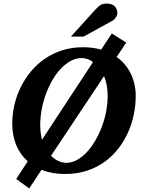

<svg xmlns="http://www.w3.org/2000/svg" viewBox="-20 -949 792 1065"><path d="M577.1 -417Q577.1 -449.2 572 -476.8Q566.9 -504.4 557.1 -526.9L263.2 -85Q282.7 -65.4 304.7 -55.7Q326.7 -45.9 348.1 -45.9Q377.4 -45.9 406 -61.3Q434.6 -76.7 460 -103.5Q485.4 -130.4 506.8 -166.3Q528.3 -202.1 543.9 -243.4Q559.6 -284.7 568.4 -329.1Q577.1 -373.5 577.1 -417ZM496.1 -605Q481 -616.2 464.8 -621.6Q448.7 -627 432.1 -627Q402.3 -627 373.8 -611.8Q345.2 -596.7 319.8 -570.6Q294.4 -544.4 272.9 -508.5Q251.5 -472.7 236.1 -431.4Q220.7 -390.1 211.9 -345Q203.1 -299.8 203.1 -254.9Q203.1 -232.4 205.8 -212.4Q208.5 -192.4 212.9 -173.8ZM732.9 -417Q732.9 -365.7 722.2 -313.7Q711.4 -261.7 689.7 -213.6Q668 -165.5 635.3 -123.5Q602.5 -81.5 559.1 -50.5Q515.6 -19.5 460.9 -1.7Q406.2 16.1 340.8 16.1Q304.2 16.1 271.5 10.3Q238.8 4.4 210 -6.8L142.1 96.2L69.8 43.9L133.8 -54.2Q91.8 -91.8 69.8 -144.8Q47.9 -197.8 47.9 -263.2Q47.9 -314.9 59.8 -366.7Q71.8 -418.5 95 -465.6Q118.2 -512.7 151.9 -553.2Q185.5 -593.8 229.2 -623.5Q272.9 -653.3 326.2 -670.2Q379.4 -687 440.9 -687Q468.8 -687 493.7 -683.6Q518.6 -680.2 541 -673.8L600.1 -763.2L680.2 -712.9L627 -632.8Q653.8 -614.3 673.6 -590.1Q693.4 -565.9 706.5 -538.1Q719.7 -510.3 726.3 -479.5Q732.9 -448.7 732.9 -417ZM630.9 -876.5Q630.9 -871.6 628.9 -865.5Q627 -859.4 623.3 -853.5Q619.6 -847.7 615 -842.5Q610.4 -837.4 604.5 -834.5L443.8 -746.1H373.5L510.7 -897.5Q519 -906.7 526.1 -912.8Q533.2 -918.9 540.5 -922.6Q547.9 -926.3 555.7 -927.7Q563.5 -929.2 573.7 -929.2Q589.8 -929.2 600.8 -924.3Q611.8 -919.4 618.4 -911.9Q625 -904.3 627.9 -894.8Q630.9 -885.3 630.9 -876.5Z"/></svg>

Font: Charis SIL Eur
Style: Bold Italic
Weight: 700
Italic angle: -11°
Foundry: SIL International
Version: Version 5.000